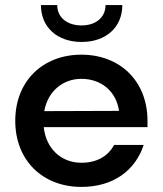

<svg xmlns="http://www.w3.org/2000/svg" viewBox="-20 -725 640 755"><path d="M461 -705H395C395 -657 357 -625 301 -625C243 -625 205 -657 205 -705H141C141 -618 205 -560 301 -560C397 -560 461 -618 461 -705ZM40 -250C40 -94 148 10 300 10C426 10 512 -55 545 -155H429C405 -112 363 -85 300 -85C222 -85 161 -139 152 -225H560V-250C560 -406 452 -510 300 -510C148 -510 40 -406 40 -250ZM154 -288C168 -366 227 -415 300 -415C378 -415 437 -366 448 -289Z"/></svg>

Font: Goli Medium
Style: Regular
Weight: 500
Designer: jaikishan Patel
Foundry: MagicType
Version: Version 1.000;Glyphs 3.2 (3242)